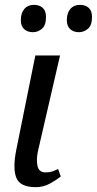

<svg xmlns="http://www.w3.org/2000/svg" viewBox="-20 -765 400 793"><path d="M128 8Q63 8 47.5 -30.5Q32 -69 47 -145L126 -536H228L137 -142Q129 -105 135 -79Q141 -53 168 -53Q185 -53 195 -56.5Q205 -60 220 -67L231 -36Q215 -23 187.5 -7.5Q160 8 128 8ZM306 -632Q284 -632 270 -644.5Q256 -657 256 -682Q256 -711 270.5 -728Q285 -745 310 -745Q332 -745 346 -733Q360 -721 360 -695Q360 -660 343 -646Q326 -632 306 -632ZM116 -632Q94 -632 80 -644.5Q66 -657 66 -682Q66 -711 80.5 -728Q95 -745 120 -745Q142 -745 156 -733Q170 -721 170 -695Q170 -660 153 -646Q136 -632 116 -632Z"/></svg>

Font: NotoSerif-Italic
Style: Regular
Weight: 400
Italic angle: -12°
Designer: Monotype Design Team
Foundry: Monotype Imaging Inc.
Version: Version 2.007; ttfautohint (v1.8) -l 8 -r 50 -G 200 -x 14 -D